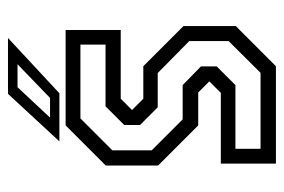

<svg xmlns="http://www.w3.org/2000/svg" viewBox="-138 -590 728 493"><g transform="rotate(-90 226.5 -344.0)"><path d="M52.5 0V-141.5H234L263.5 -171L235 -199.5H150.5L47.5 -302.5V-437L150.5 -540H395.5V-398.5H219L190 -369.5L219 -340.5H302.5L405.5 -237.5V-103L302.5 0ZM90.5 -39.5H285.5L367 -121.5V-222.5L285 -303.5H197L151.5 -349V-389.5L199.5 -437.5H358V-502H168.5L86.5 -420V-319L166 -239.5H254L302 -192.5V-152L254 -104H90.5ZM109.5 -556 231.5 -688H375L233 -556ZM170.5 -580H221L307.5 -663.5H248.5Z"/></g></svg>

Font: Tourney Condensed
Style: Regular
Weight: 400
Width: 3
Designer: Tyler Finck
Foundry: Etcetera Type Co
Version: Version 1.010; ttfautohint (v1.8.3)